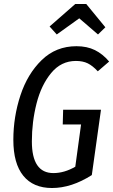

<svg xmlns="http://www.w3.org/2000/svg" viewBox="-20 -932 568 964"><path d="M528 -623 471 -574Q445 -602 420.5 -614Q396 -626 361 -626Q287 -626 237 -565.5Q187 -505 163.5 -412.5Q140 -320 140 -222Q140 -63 248 -63Q303 -63 358 -95L387 -307H295L297 -381H487L441 -53Q339 12 241 12Q147 12 97 -49.5Q47 -111 47 -230Q47 -345 82.5 -453Q118 -561 189.5 -630.5Q261 -700 364 -700Q417 -700 456.5 -680.5Q496 -661 528 -623ZM265 -759 229 -799 358 -912H413L509 -795L472 -759L378 -840Z"/></svg>

Font: Fira Sans Extra Condensed
Style: Italic
Weight: 400
Width: 3
Italic angle: -8°
Designer: Carrois Corporate & Edenspiekermann AG
Foundry: Carrois Corporate GbR & Edenspiekermann AG
Version: Version 4.203